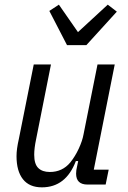

<svg xmlns="http://www.w3.org/2000/svg" viewBox="-20 -793 550 825"><path d="M199 -516 135 -194Q127 -156 127 -128Q127 -88 144.5 -71Q162 -54 194 -54Q248 -54 282 -95Q303 -121 318.5 -154.5Q334 -188 339 -216L399 -516H473L383 -64H447L434 0H356Q307 0 307 -47Q307 -55 308 -62Q309 -69 311 -77L316 -101H306Q263 12 160 12Q106 12 78.5 -23Q51 -58 51 -122Q51 -138 53.5 -156Q56 -174 61 -196L125 -516ZM268 -599 192 -746 233 -773 315 -655 443 -773 482 -743 351 -599Z"/></svg>

Font: IBM Plex Sans Cond
Style: Italic
Weight: 400
Width: 3
Italic angle: -11°
Designer: Mike Abbink, Paul van der Laan, Pieter van Rosmalen
Foundry: Bold Monday
Version: Version 1.3